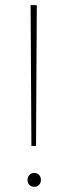

<svg xmlns="http://www.w3.org/2000/svg" viewBox="-20 -724 266 746"><path d="M102 -157 99 -704H123L120 -157ZM131.5 -44.5Q139 -37 139 -25Q139 -13 131.5 -5.5Q124 2 113 2Q102 2 94.5 -5.5Q87 -13 87 -25Q87 -37 94.5 -44.5Q102 -52 113 -52Q124 -52 131.5 -44.5Z"/></svg>

Font: SVN-Poppins Thin
Style: Regular
Weight: 100
Designer: Ninad Kale (Devanagari), Jonny Pinhorn (Latin)
Foundry: Indian Type Foundry
Version: Version 3.002 2017